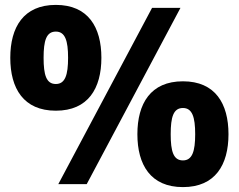

<svg xmlns="http://www.w3.org/2000/svg" viewBox="-20 -752 975 784"><path d="M208 -300C340 -300 394 -391 394 -516C394 -641 340 -732 208 -732C76 -732 22 -641 22 -516C22 -391 76 -300 208 -300ZM158 -516C158 -586 169 -623 208 -623C246 -623 258 -586 258 -516C258 -446 246 -409 208 -409C169 -409 158 -446 158 -516ZM218 0H334L717 -720H601ZM541 -204C541 -79 595 12 727 12C859 12 913 -79 913 -204C913 -329 859 -420 727 -420C595 -420 541 -329 541 -204ZM677 -204C677 -274 688 -311 727 -311C765 -311 777 -274 777 -204C777 -134 765 -97 727 -97C688 -97 677 -134 677 -204Z"/></svg>

Font: Aspekta 950
Style: Regular
Weight: 950
Designer: Ivo Dolenc
Version: Version 2.000